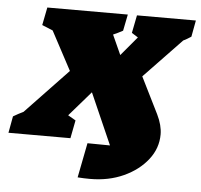

<svg xmlns="http://www.w3.org/2000/svg" viewBox="-106 -597 853 815"><g transform="rotate(5 320.5 -189.5)"><path d="M-55 0 -42 -71Q-20 -84 1 -94L182 -284L94 -449L48 -468L63 -544H406L392 -474Q372 -463 351 -454L389 -370L457 -451L430 -468L445 -544H696L683 -474Q675 -469 667 -464Q659 -459 650 -455L490 -288L567 -133Q589 -88 589 -49Q589 10 551 58.5Q513 107 449.5 136Q386 165 307 165Q294 165 281 164.5Q268 164 254 163L283 15Q306 15 329.5 15.5Q353 16 379 16L283 -202L191 -96L224 -77L209 0Z"/></g></svg>

Font: Piazzolla SC Black
Style: Italic
Weight: 900
Italic angle: -11.3°
Designer: Juan Pablo del Peral
Foundry: Huerta Tipografica
Version: Version 1.330